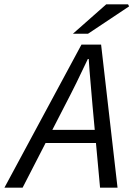

<svg xmlns="http://www.w3.org/2000/svg" viewBox="-71 -861 612 881"><path d="M-50.6 0 302.8 -656.3H392.9L468.3 0H388.1L353.5 -377Q349.4 -429.3 344.5 -482Q339.7 -534.7 336.1 -590.4H332.1Q305.8 -534.3 280.4 -482.7Q255 -431.1 226.7 -377L32.8 0ZM106.5 -204.9 121.8 -265.2H409.8L395.8 -204.9ZM263.7 -706.3 416.3 -841H516.6L521.5 -831.9L333 -706.3Z"/></svg>

Font: Source Sans 3
Style: Italic
Weight: 200
Italic angle: -11°
Designer: Paul D. Hunt
Foundry: Adobe
Version: Version 3.046;hotconv 1.0.118;makeotfexe 2.5.65603